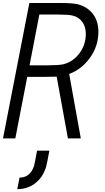

<svg xmlns="http://www.w3.org/2000/svg" viewBox="-25 -937 711 1300"><path d="M78.8 0H-4.6L173.8 -916.7H382.8Q466.8 -916.7 500.7 -908.2Q565.1 -892.6 603.2 -843.4Q641.3 -794.3 641.3 -722Q641.3 -625.7 585 -546.9Q528.6 -468.1 443.4 -436.2L522.1 0H434.9L358.7 -418Q337.2 -416.7 285.2 -416.7H159.5ZM300.8 -494.8Q369.8 -494.8 401 -501.3Q465.5 -515.6 510.7 -573.6Q556 -631.5 556 -707.7Q556 -756.5 531.6 -789.4Q507.2 -822.3 464.8 -832Q437.5 -838.5 367.2 -838.5H241.5L175.1 -494.8ZM296.2 151.7Q291 179 286.8 194Q282.6 209 269.9 235Q257.2 261.1 237 281.9Q179.7 343.8 91.8 343.8L107.4 265.6Q150.4 265.6 177.7 236.3Q188.2 225.3 195.6 210Q203.1 194.7 206.1 183.6Q209 172.5 212.9 151.7L225.9 83.3H309.2Z"/></svg>

Font: Monoid
Style: Italic
Weight: 400
Width: 4
Italic angle: -11°
Monospace: yes
Version: Version 0.61